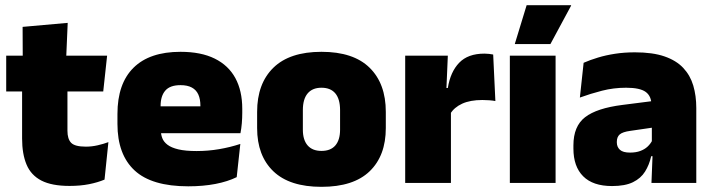

<svg xmlns="http://www.w3.org/2000/svg" viewBox="-20 -708 2754 743"><path d="M249 11.5Q180.5 11.5 140.2 -9.2Q100 -30 82.8 -71Q65.5 -112 65.5 -172V-436H241V-202Q241 -170 255.5 -155.2Q270 -140.5 312.5 -140.5Q335.5 -140.5 358.2 -145.8Q381 -151 399.5 -158L384.5 -13Q358.5 -2 324.5 4.8Q290.5 11.5 249 11.5ZM379.5 -354H4V-492.5H394.5ZM236 -480.5H68L67.5 -604L242 -619.5Z M708.5 13Q567 13 500.8 -48.5Q434.5 -110 434.5 -228.5V-267Q434.5 -384.5 496.8 -446Q559 -507.5 678.5 -507.5Q758 -507.5 811 -481.2Q864 -455 890.8 -405.8Q917.5 -356.5 917.5 -287V-271.5Q917.5 -251.5 915.8 -230.8Q914 -210 910.5 -192.5H752Q754 -223 754.8 -250Q755.5 -277 755.5 -298.5Q755.5 -324.5 747.5 -342.2Q739.5 -360 722.5 -369.2Q705.5 -378.5 678.5 -378.5Q638 -378.5 619.8 -357.5Q601.5 -336.5 601.5 -298V-253.5L602.5 -234.5V-203.5Q602.5 -188 608 -173.5Q613.5 -159 628.2 -147.8Q643 -136.5 670.2 -130Q697.5 -123.5 741 -123.5Q785.5 -123.5 828 -130.8Q870.5 -138 910 -151L896 -22.5Q861.5 -5.5 813.8 3.8Q766 13 708.5 13ZM875 -192.5H528V-296.5H875Z M1224 15Q1100.5 15 1037.8 -45.2Q975 -105.5 975 -212.5V-275Q975 -384.5 1038 -446Q1101 -507.5 1224 -507.5Q1347.5 -507.5 1410.2 -446Q1473 -384.5 1473 -275V-212.5Q1473 -105.5 1410.5 -45.2Q1348 15 1224 15ZM1224 -124Q1259.5 -124 1277.8 -145.2Q1296 -166.5 1296 -206V-282Q1296 -324.5 1277.8 -346.5Q1259.5 -368.5 1224 -368.5Q1189 -368.5 1170.5 -346.5Q1152 -324.5 1152 -282V-206Q1152 -166.5 1170.5 -145.2Q1189 -124 1224 -124Z M1722.5 -267.5 1671.5 -367.5H1713Q1723 -430 1757 -465.2Q1791 -500.5 1854.5 -500.5Q1864 -500.5 1872.2 -499.5Q1880.5 -498.5 1888.5 -497L1897 -317Q1887 -319 1873.2 -320Q1859.5 -321 1846.5 -321Q1799.5 -321 1768.5 -306.8Q1737.5 -292.5 1722.5 -267.5ZM1725 0H1548V-492.5H1713L1706 -329.5H1725Z M2130 0H1953V-492.5H2130ZM1972.5 -539 2018 -688H2190V-686L2110 -537.5H1972.5Z M2674.5 0H2501L2506 -126L2502.5 -130.5V-283.5L2501 -301.5Q2501 -336 2478.8 -352.2Q2456.5 -368.5 2403 -368.5Q2354.5 -368.5 2309.8 -357Q2265 -345.5 2224 -330.5L2238.5 -465Q2263.5 -476 2294 -485.2Q2324.5 -494.5 2360.5 -500Q2396.5 -505.5 2437 -505.5Q2505.5 -505.5 2551.2 -489.8Q2597 -474 2624 -445.2Q2651 -416.5 2662.8 -377Q2674.5 -337.5 2674.5 -290ZM2348.5 12Q2274.5 12 2236.8 -25.8Q2199 -63.5 2199 -133V-145.5Q2199 -219.5 2244.2 -254.5Q2289.5 -289.5 2389 -302L2514.5 -318L2525 -217L2418.5 -201.5Q2389.5 -197.5 2378.2 -187.8Q2367 -178 2367 -159V-157Q2367 -139.5 2378.8 -128.5Q2390.5 -117.5 2418 -117.5Q2441 -117.5 2457.8 -123.8Q2474.5 -130 2485.8 -140.5Q2497 -151 2503.5 -163.5L2528.5 -103.5H2500Q2492.5 -70 2476.2 -44Q2460 -18 2429.5 -3Q2399 12 2348.5 12Z"/></svg>

Font: Anek Kannada ExtraBold
Style: Regular
Weight: 800
Version: Version 1.003